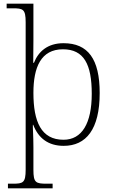

<svg xmlns="http://www.w3.org/2000/svg" viewBox="-20 -780 622 1040"><path d="M23 240H265V215H234C174 215 161 210 161 140V18C161 -45 157 -91 158 -104H160C188 -31 242 10 325 10C446 10 520 -79 520 -276C520 -460 457 -546 324 -546C238 -546 188 -501 164 -440H160C160 -471 161 -520 161 -561V-760H16V-735H50C105 -735 119 -730 119 -660V139C119 210 105 215 50 215H23ZM324 -23C203 -23 161 -121 161 -277C161 -416 202 -513 321 -513C435 -513 477 -431 477 -272C477 -112 424 -23 324 -23Z"/></svg>

Font: Noto Serif Lao ExtraLight
Style: Regular
Weight: 200
Designer: Monotype Design Team
Foundry: Monotype Imaging Inc.
Version: Version 2.003